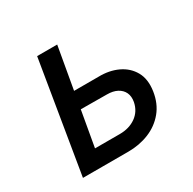

<svg xmlns="http://www.w3.org/2000/svg" viewBox="-111 -574 691 688"><g transform="rotate(-30 234.5 -230.0)"><path d="M205 -460 124 0H46L122 -460ZM139 -286H275Q320 -287 355 -270.5Q390 -254 408 -222Q426 -190 419 -143Q412 -96 385.5 -64Q359 -32 319.5 -16Q280 0 234 0H91L102 -70H239Q278 -70 305.5 -89.5Q333 -109 340 -144Q344 -166 336.5 -182Q329 -198 312 -207Q295 -216 270 -216L128 -217Z"/></g></svg>

Font: Jost
Style: Italic
Weight: 400
Italic angle: -5°
Version: Version 3.710